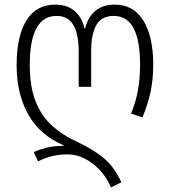

<svg xmlns="http://www.w3.org/2000/svg" viewBox="-20 -562 736 832"><path d="M461 250Q433 186 381 146.5Q329 107 272 107Q237 107 206.5 114.5Q176 122 145 137L126 97Q150 86 182 78Q214 70 256 70V68Q152 23 102 -66.5Q52 -156 52 -279Q52 -405 94.5 -473.5Q137 -542 219 -542Q271 -542 303 -514.5Q335 -487 346 -440H349Q361 -487 393 -514.5Q425 -542 477 -542Q559 -542 601.5 -472.5Q644 -403 644 -282Q644 -217 632 -162Q620 -107 597 -53L548 -70Q569 -121 578 -172Q587 -223 587 -283Q587 -386 559 -439.5Q531 -493 472 -493Q420 -493 397.5 -453.5Q375 -414 375 -339V-186H321V-339Q321 -412 298.5 -452.5Q276 -493 225 -493Q109 -493 109 -280Q109 -186 134.5 -122Q160 -58 206.5 -16.5Q253 25 315 53Q384 85 430 123.5Q476 162 506 228Z"/></svg>

Font: Noto Sans Georgian SemiCondensed Light
Style: Regular
Weight: 300
Width: 4
Designer: Monotype Design Team, Akaki Razmadze
Foundry: Google LLC
Version: Version 2.005; ttfautohint (v1.8.4.7-5d5b)